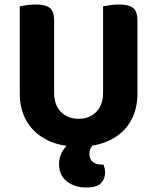

<svg xmlns="http://www.w3.org/2000/svg" viewBox="-20 -636 700 855"><path d="M330 17Q248 17 189.5 -12.5Q131 -42 99.5 -95Q68 -148 68 -219V-285H221V-223Q221 -168 251.5 -137.5Q282 -107 330 -107Q378 -107 408.5 -137.5Q439 -168 439 -223V-285H592V-219Q592 -148 561 -95Q530 -42 471 -12.5Q412 17 330 17ZM221 -255H68V-608Q79 -610 99 -613Q119 -616 139 -616Q182 -616 201.5 -601Q221 -586 221 -544ZM592 -253H439V-608Q450 -610 470.5 -613Q491 -616 510 -616Q553 -616 572.5 -601Q592 -586 592 -544ZM304 -8 418 -9Q401 1 389.5 15Q378 29 378 50Q378 72 392.5 84.5Q407 97 434 97H441Q444 105 446 114Q448 123 448 134Q448 159 430 179Q412 199 364 199Q312 199 277.5 171.5Q243 144 243 95Q243 68 253 47.5Q263 27 277 13Q291 -1 304 -8Z"/></svg>

Font: Baloo Bhaijaan 2
Style: Bold
Weight: 700
Designer: Sanskriti Dholi, Noopur Datye and Ek Type
Foundry: Ek Type
Version: Version 1.701